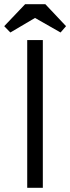

<svg xmlns="http://www.w3.org/2000/svg" viewBox="-27 -890 333 910"><path d="M176 0H102V-700H176ZM188 -870 286 -766 260 -736 139 -805 22 -736 -7 -766 92 -870Z"/></svg>

Font: Tilda Sans
Style: Regular
Weight: 400
Designer: ParaType Ltd
Foundry: ParaType Ltd
Version: Version 1.009